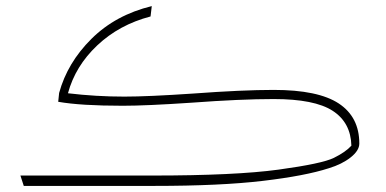

<svg xmlns="http://www.w3.org/2000/svg" viewBox="-20 -610 1268 630"><path d="M1159 -139Q1159 -116 1130.5 -93.5Q1102 -71 1059 -58Q982 -33 842.5 -16.5Q703 0 486 0H58L47 -34H480Q752 -34 894.5 -53.5Q1037 -73 1075.5 -92Q1114 -111 1133 -132Q1131 -208 1071.5 -246.5Q1012 -285 878 -285Q770 -285 608 -273Q460 -263 383 -263Q245 -263 171 -276L174 -305Q201 -404 280 -482.5Q359 -561 478 -590L474 -556Q371 -529 299 -461Q227 -393 203 -304Q295 -293 388 -293Q465 -293 613 -303Q775 -315 878 -315Q1024 -315 1091.5 -270.5Q1159 -226 1159 -139Z"/></svg>

Font: FiraGO UltraLight
Style: Italic
Weight: 200
Italic angle: -8°
Designer: bBox Type GmbH
Foundry: bBox Type GmbH
Version: Version 1.001